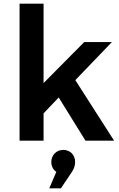

<svg xmlns="http://www.w3.org/2000/svg" viewBox="-20 -762 645 1040"><path d="M598 0 388 -328 586 -534H436L216 -312V-742H86V0H216V-148L298 -234L443 0ZM323 50C285 50 258 78 258 116C258 137 267 157 285 169L247 258H310L369 170C380 153 387 136 387 116C387 74 357 50 323 50Z"/></svg>

Font: Montserrat_SPRD_medium Medium
Style: Regular
Weight: 400
Designer: Julieta Ulanovsky edited by Nelly Hempel
Foundry: Julieta Ulanovsky
Version: Version 4.000;PS 004.000;hotconv 1.0.88;makeotf.lib2.5.64775